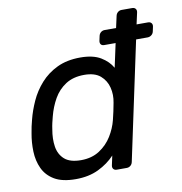

<svg xmlns="http://www.w3.org/2000/svg" viewBox="-81 -785 825 871"><g transform="rotate(-10 332.0 -350.0)"><path d="M198.9 10Q137.3 10 101 -11.4Q64.8 -32.9 48.4 -68.5Q32 -104.1 30.6 -146.5Q29.2 -188.9 36.8 -229.9Q39.3 -246.4 42.4 -260.2Q45.5 -273.9 49.7 -290.2Q59.8 -330.6 78.9 -372.8Q98 -415.1 129.7 -450.8Q161.5 -486.6 206.9 -508.3Q252.3 -530 313.9 -530Q372.2 -530 407.3 -509Q442.3 -487.9 459.7 -457L483.4 -566.7H430.7Q420.5 -566.7 415.7 -573.1Q410.9 -579.4 412.9 -589.6L417.4 -610.6Q419.4 -620.7 426.9 -627.1Q434.4 -633.5 444.6 -633.5H497.3L509.2 -687.1Q511.2 -697.3 518.7 -703.6Q526.1 -710 536.3 -710H584.8Q595 -710 600.3 -703.6Q605.6 -697.3 603.6 -687.1L591.7 -633.5H644.4Q654.6 -633.5 659.9 -627.1Q665.2 -620.7 663.2 -610.6L658.7 -589.6Q656.7 -579.4 648.7 -573.1Q640.7 -566.7 630.6 -566.7H577.8L461.9 -22.9Q459.9 -12.7 452.5 -6.4Q445 0 434.8 0H389.1Q378.9 0 373.7 -6.4Q368.4 -12.7 370.4 -22.9L379.8 -66.8Q349.2 -33.7 304.1 -11.8Q259.1 10 198.9 10ZM237.1 -70.7Q286.9 -70.7 322.5 -93.9Q358.1 -117.2 379.8 -152.5Q401.5 -187.9 410.6 -224.6Q414.9 -241.1 419.6 -263.3Q424.2 -285.5 427.2 -301.8Q434.3 -337.3 426 -371.1Q417.7 -404.8 391.9 -427.1Q366.2 -449.3 317.5 -449.3Q267 -449.3 232.2 -426.9Q197.5 -404.4 176.7 -367.9Q155.9 -331.3 145 -288.9Q141 -273.9 137.8 -260Q134.6 -246.1 132.6 -231.1Q124.9 -188.7 130.5 -152.1Q136.1 -115.6 161.3 -93.1Q186.6 -70.7 237.1 -70.7Z"/></g></svg>

Font: Rubik Light
Style: Italic
Weight: 300
Italic angle: -12°
Designer: Hubert and Fischer
Foundry: Hubert and Fischer
Version: Version 2.300;gftools[0.9.30]